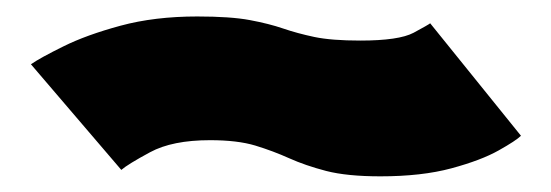

<svg xmlns="http://www.w3.org/2000/svg" viewBox="-20 -466 686 239"><path d="M453.5 -246.5Q412 -246.5 386 -253.2Q360 -260 340 -269Q320 -278 297.8 -284.8Q275.5 -291.5 241.5 -291.5Q194.5 -291.5 166.8 -276.5Q139 -261.5 131 -254.5L18.5 -386Q30 -394 58.8 -408.2Q87.5 -422.5 130 -434Q172.5 -445.5 225.5 -445.5Q267 -445.5 291 -441Q315 -436.5 332.5 -430.5Q350 -424.5 371.2 -420Q392.5 -415.5 428.5 -415.5Q476.5 -415.5 494.8 -425.2Q513 -435 515.5 -437L628.5 -297Q622.5 -291 600.8 -278.8Q579 -266.5 542 -256.5Q505 -246.5 453.5 -246.5Z"/></svg>

Font: Anybody UltraExpanded ExtraBold
Style: Regular
Weight: 800
Width: 9
Designer: Tyler Finck
Foundry: Etcetera Type Company
Version: Version 1.010; ttfautohint (v1.8.3) -l 8 -r 50 -G 200 -x 14 